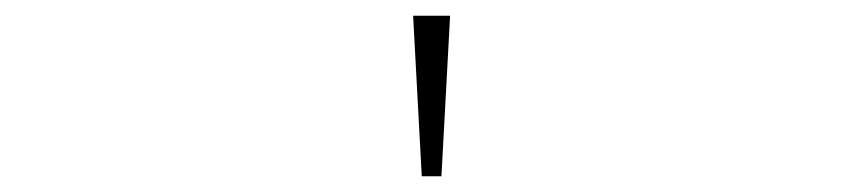

<svg xmlns="http://www.w3.org/2000/svg" viewBox="-20 -777 1090 244"><path d="M505 -757H552L541 -553H516Z"/></svg>

Font: League Mono Extended Thin
Style: Regular
Weight: 100
Width: 9
Designer: Tyler Finck
Foundry: The League of Moveable Type / Tyler Finck
Version: Version 2.210